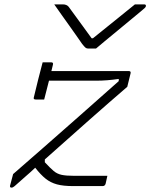

<svg xmlns="http://www.w3.org/2000/svg" viewBox="-20 -851 687 878"><path d="M419 -629H383Q376 -629 371 -633Q366 -637 355 -651Q349 -660 334.5 -680.5Q320 -701 301 -728Q282 -755 262.5 -782Q243 -809 228 -831H267Q285 -831 294 -820Q304 -806 332 -768Q360 -730 399 -676H405Q470 -728 515.5 -765Q561 -802 597 -831H639Q649 -831 647 -822Q646 -818 641 -813.5Q636 -809 618 -794Q602 -781 574.5 -758Q547 -735 516.5 -710Q486 -685 459.5 -663Q433 -641 419 -629ZM175 -566H214Q225 -566 222 -555Q219 -543 215 -526H569Q580 -526 577 -515L562 -454Q484 -387 390 -304Q296 -221 185 -122V-109Q210 -82 225.5 -69Q241 -56 261.5 -51.5Q282 -47 319 -47H471Q469 -37 466.5 -26.5Q464 -16 463 -11Q460 0 449 0H315Q269 0 240 -8Q211 -16 188.5 -34Q166 -52 141 -84Q119 -63 95 -42.5Q71 -22 47 0Q39 7 33 7Q24 7 26 -2L40 -55Q100 -107 177.5 -175Q255 -243 343.5 -321Q432 -399 523 -480V-490Q495 -486 470 -484Q445 -482 419 -482H204Q198 -459 192.5 -437Q187 -415 182 -396H143Q131 -396 135 -407Q143 -442 154.5 -487Q166 -532 175 -566Z"/></svg>

Font: Recursive Mn Lnr St Lt
Style: Italic
Weight: 300
Italic angle: -15°
Monospace: yes
Version: Version 1.079;hotconv 1.0.112;makeotfexe 2.5.65598; ttfautoh